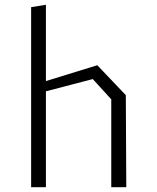

<svg xmlns="http://www.w3.org/2000/svg" viewBox="-20 -785 660 805"><path d="M446.5 -368.5 369 -453.5 130 -391V-432L388 -511.5L507.5 -386L509.5 0H446.5ZM110.5 -755 172.5 -765V0H110.5Z"/></svg>

Font: Monaspace Krypton Var ExLight
Style: Regular
Weight: 200
Designer: Riley Cran and the Lettermatic Team
Version: Version 1.200 (Monaspace Krypton Var)